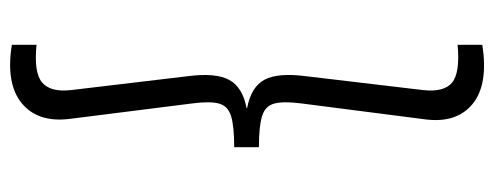

<svg xmlns="http://www.w3.org/2000/svg" viewBox="-314 -531 961 373"><g transform="rotate(-90 166.5 -344.5)"><path d="M266 112Q189 124 151.2 93.2Q113.5 62.5 121 2L152 -239Q156.5 -273.5 152 -291.5Q147.5 -309.5 127.8 -315.8Q108 -322 67 -322V-370Q108 -370 127.8 -376.2Q147.5 -382.5 152 -400.2Q156.5 -418 152 -452L122 -690Q114.5 -751.5 152.5 -782.8Q190.5 -814 266 -802V-754Q212 -759.5 192.8 -743.2Q173.5 -727 178 -687L205 -460Q212 -406 197.8 -379.8Q183.5 -353.5 143 -346V-345Q184.5 -337 198.2 -311Q212 -285 205 -231L178 -3Q173.5 37.5 192.5 53.2Q211.5 69 266 64Z"/></g></svg>

Font: Geologica Thin
Style: Regular
Weight: 100
Designer: Sindre Bremnes, Frode Helland
Foundry: Monokrom Skriftforlag AS
Version: Version 1.010; ttfautohint (v1.8.4.7-5d5b);gftools[0.9.28]